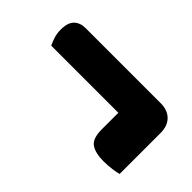

<svg xmlns="http://www.w3.org/2000/svg" viewBox="-43 -614 617 617"><g transform="rotate(45 265.5 -305.0)"><path d="M429 -436Q460 -436 478 -418Q496 -400 496 -368V-182Q487 -179 467.5 -176.5Q448 -174 431 -174Q393 -174 373.5 -187.5Q354 -201 354 -243V-318H49Q44 -328 39 -343Q34 -358 34 -376Q34 -408 48.5 -422Q63 -436 87 -436Z"/></g></svg>

Font: Baloo Chettan 2
Style: Bold
Weight: 700
Designer: Maithili Shingre, Unnati Kotecha and Ek Type
Foundry: Ek Type
Version: Version 1.640;hotconv 1.0.111;makeotfexe 2.5.65597; ttfautoh